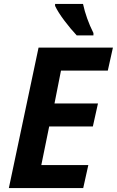

<svg xmlns="http://www.w3.org/2000/svg" viewBox="-20 -956 594 976"><path d="M176 -714H554L528 -597H290L257 -430H478L452 -313H230L190 -117H429L403 0H25ZM260 -926V-936H402Q418 -862 455 -788V-776H370Q339 -809 307 -851.5Q275 -894 260 -926Z"/></svg>

Font: Noto Sans Display
Style: Bold Italic
Weight: 700
Italic angle: -12°
Designer: Monotype Design team
Foundry: Monotype Imaging Inc.
Version: Version 1.000